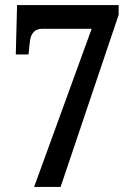

<svg xmlns="http://www.w3.org/2000/svg" viewBox="-20 -734 523 754"><path d="M114 0 340 -621H146Q102 -621 97 -568L92 -520H42L47 -714H446V-676L218 0Z"/></svg>

Font: Noto Serif Thai Condensed SemiBold
Style: Regular
Weight: 600
Width: 3
Designer: Monotype Design Team
Foundry: Monotype Imaging Inc.
Version: Version 2.002; ttfautohint (v1.8.4.7-5d5b)